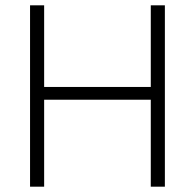

<svg xmlns="http://www.w3.org/2000/svg" viewBox="-20 -702 733 722"><path d="M93 0H146V-327H547V0H600V-682H547V-375H146V-682H93Z"/></svg>

Font: MV Cash ExtraLight
Style: Regular
Weight: 200
Designer: Rodrigo Fuenzalida
Foundry: fragTYPE
Version: Version 1.100;Glyphs 3.1.2 (3151)